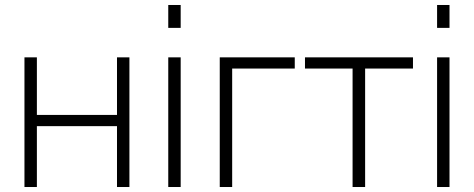

<svg xmlns="http://www.w3.org/2000/svg" viewBox="-20 -750 1901 770"><path d="M78.1 0V-520H127.9V-289.1H449.2V-520H499V0H449.2V-244.1H127.9V0Z M654.8 -638.2V-730H704.6V-638.2ZM654.8 0V-520H704.6V0Z M861.3 0V-520H1162.1V-475.1H911.1V0Z M1394 0V-475.1H1203.1V-520H1636.2V-475.1H1444.3V0Z M1732.9 -638.2V-730H1782.7V-638.2ZM1732.9 0V-520H1782.7V0Z"/></svg>

Font: Rawline Light
Style: Regular
Weight: 300
Designer: Matt McInerney, Pablo Impallari, Rodrigo Fuenzalida
Foundry: Matt McInerney, Pablo Impallari, Rodrigo Fuenzalida
Version: Version 4.020;PS 004.020;hotconv 1.0.88;makeotf.lib2.5.64775